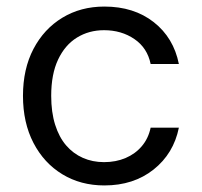

<svg xmlns="http://www.w3.org/2000/svg" viewBox="-20 -553 616 585"><path d="M298 12Q226 12 170 -22Q114 -56 82 -117.5Q50 -179 50 -261Q50 -343 82 -404Q114 -465 170 -499Q226 -533 298 -533Q388 -533 448.5 -485.5Q509 -438 525 -358H439Q429 -407 389.5 -434Q350 -461 297 -461Q251 -461 214.5 -438.5Q178 -416 157 -371.5Q136 -327 136 -261Q136 -211 148 -173Q160 -135 181.5 -110Q203 -85 232.5 -72Q262 -59 297 -59Q333 -59 362.5 -71.5Q392 -84 412 -107.5Q432 -131 439 -164H525Q509 -85 448 -36.5Q387 12 298 12Z"/></svg>

Font: DM Sans 10pt
Style: Regular
Weight: 400
Version: Version 4.004;gftools[0.9.30]